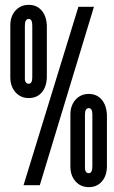

<svg xmlns="http://www.w3.org/2000/svg" viewBox="-20 -763 470 791"><path d="M98.5 -359Q132 -359 152 -382.2Q172 -405.5 173 -445V-658Q171 -698 151 -720.5Q131 -743 98.5 -743Q65 -743 43.8 -719.5Q22.5 -696 22.5 -658V-445Q22.5 -407 43.8 -383Q65 -359 98.5 -359ZM77 0H144L367 -735H303ZM98.5 -418Q81 -418 82.5 -445V-658Q82.5 -685 98.5 -685Q113 -685 113 -658V-445Q113 -418 98.5 -418ZM346 8Q379 8 399.5 -15.2Q420 -38.5 420.5 -77.5V-290.5Q418.5 -330 398.5 -353Q378.5 -376 346 -376Q312.5 -376 291.2 -352.2Q270 -328.5 270 -290.5V-77.5Q270 -39.5 291.2 -15.8Q312.5 8 346 8ZM346 -49.5Q328.5 -49.5 330 -77.5V-290.5Q330 -317.5 346 -317.5Q360.5 -317.5 360.5 -290.5V-77.5Q360.5 -49.5 346 -49.5Z"/></svg>

Font: League Gothic SemiCondensed
Style: Regular
Weight: 400
Width: 4
Designer: The League of Moveable Type
Version: Version 1.600; ttfautohint (v1.8.3)